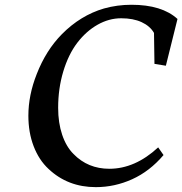

<svg xmlns="http://www.w3.org/2000/svg" viewBox="-20 -771 765 806"><path d="M288.6 -124.5Q349.1 -62.5 439 -62.5Q546.9 -62.5 644 -152.3L666.5 -120.1Q608.4 -51.8 534.9 -18.6Q461.4 14.6 382.3 14.6Q264.6 14.6 183.6 -62Q143.6 -99.1 121.3 -157Q99.1 -214.8 99.1 -285.2Q99.1 -371.6 134.3 -460.4Q172.9 -559.6 239.7 -627.4Q317.9 -706.5 416.5 -735.4Q472.2 -751 531.7 -751Q659.7 -751 725.1 -691.4L676.3 -495.1L628.4 -502.9L626.5 -632.8Q609.9 -661.6 574.5 -678Q539.1 -694.3 488.8 -694.3Q437.5 -694.3 389.6 -667.2Q341.8 -640.1 304.7 -591.8Q267.1 -542.5 245.6 -470.9Q224.1 -399.4 224.1 -318.4Q224.1 -255.4 241 -205.3Q257.8 -155.3 288.6 -124.5Z"/></svg>

Font: Neuton
Style: Italic
Weight: 400
Italic angle: -9°
Designer: Brian M Zick
Version: Version 1.32